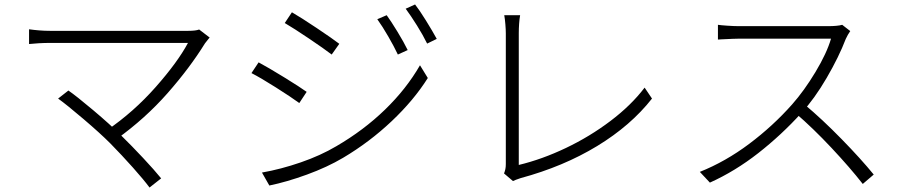

<svg xmlns="http://www.w3.org/2000/svg" viewBox="-20 -804 4040 859"><path d="M912 -629Q905 -620 897 -610Q829 -500 729.5 -387Q630 -274 502 -182L458 -221Q578 -303 676.5 -414.5Q775 -526 821 -612H205Q179 -612 153 -610.5Q127 -609 110 -607V-673Q131 -670 155.5 -668Q180 -666 205 -666H821Q856 -666 871 -672L918 -636ZM240 -363 286 -399Q321 -375 397 -311Q473 -247 521 -199Q569 -152 620 -97.5Q671 -43 701 -6L649 35Q624 1 574.5 -54.5Q525 -110 473 -163Q428 -208 353.5 -271.5Q279 -335 240 -363Z M1804 -580 1760 -560Q1743 -596 1717 -641Q1691 -686 1668 -718L1710 -736Q1729 -710 1758 -662.5Q1787 -615 1804 -580ZM1934 -630 1891 -609Q1873 -646 1845.5 -690Q1818 -734 1795 -765L1837 -784Q1856 -760 1885.5 -712.5Q1915 -665 1934 -630ZM1498 -608 1464 -560Q1430 -586 1362.5 -631.5Q1295 -677 1254 -701L1286 -749Q1326 -726 1397 -678.5Q1468 -631 1498 -608ZM1485 -150Q1607 -221 1702.5 -313.5Q1798 -406 1859 -512L1894 -455Q1831 -355 1732 -261.5Q1633 -168 1515 -98Q1444 -56 1353.5 -23Q1263 10 1185 26L1152 -32Q1237 -47 1325.5 -77.5Q1414 -108 1485 -150ZM1352 -393 1319 -343Q1282 -370 1214 -413Q1146 -456 1105 -477L1137 -525Q1180 -502 1251.5 -458Q1323 -414 1352 -393Z M2243 -70V-655Q2243 -671 2241 -695.5Q2239 -720 2236 -736H2307Q2304 -719 2302.5 -697.5Q2301 -676 2301 -656V-66Q2405 -91 2512 -142Q2619 -193 2711.5 -263Q2804 -333 2864 -412L2897 -363Q2802 -242 2651.5 -150.5Q2501 -59 2309 -7Q2285 1 2275 6L2235 -28Q2239 -38 2241 -47.5Q2243 -57 2243 -70Z M3764 -630Q3733 -549 3678.5 -455.5Q3624 -362 3566 -299Q3476 -200 3372.5 -119Q3269 -38 3156 13L3111 -35Q3226 -81 3332 -160.5Q3438 -240 3524 -337Q3578 -398 3628.5 -482Q3679 -566 3698 -631H3285Q3268 -631 3208 -628L3192 -627V-693Q3205 -691 3235 -689Q3265 -687 3285 -687H3686Q3705 -687 3721.5 -688.5Q3738 -690 3748 -693L3784 -665Q3779 -658 3773.5 -648.5Q3768 -639 3764 -630ZM3889 -23 3840 19Q3783 -54 3700 -142.5Q3617 -231 3539 -298L3579 -337Q3658 -271 3745 -182Q3832 -93 3889 -23Z"/></svg>

Font: 寒蝉端黑体 Light
Style: Regular
Weight: 300
Designer: ChillDuanSans {Warren2060}; 
Source Han Sans {Ryoko NISHIZUKA 西塚涼子 (kana, bopomofo & ideographs); Paul D. Hunt (Latin, G
Foundry: ChillType&Adobe
Version: Version 1.300;Glyphs 3.3 (3306)